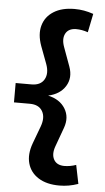

<svg xmlns="http://www.w3.org/2000/svg" viewBox="-61 -749 552 1006"><g transform="rotate(5 214.5 -245.5)"><path d="M289.9 218.3Q223.3 218.3 180.2 191.1Q137 163.9 123.9 116.7Q110.7 69.6 132.3 10.3L166.4 -81.4Q184.4 -130.3 165.7 -162.7Q147 -195.1 99.1 -195.1H15.8V-296.9H99.1Q147 -296.9 165.7 -329.6Q184.4 -362.3 166.4 -410.9L132.3 -502Q110.7 -561.6 123.9 -608.7Q137 -655.9 180.2 -683.1Q223.3 -710.3 289.9 -710.3Q315.6 -710.3 339.6 -706.1Q363.6 -701.9 389.2 -693.1L369.2 -594.9Q337.9 -605.9 306.5 -605.9Q266.8 -605.2 251.8 -577.3Q236.8 -549.4 252.1 -507.1L288.6 -406.9Q309.2 -349.7 281.2 -304.7Q253.2 -259.7 191 -246.1Q253.5 -232.3 281.2 -187.1Q308.9 -142 288.6 -85.4L252.1 15.1Q236.8 57.1 251.8 85.2Q266.8 113.2 306.5 113.9Q337.9 113.9 369.2 102.9L389.2 201.1Q363.6 209.9 339.6 214.1Q315.6 218.3 289.9 218.3Z"/></g></svg>

Font: Red Hat Display VF
Style: Regular
Weight: 300
Designer: Pentagram, MCKL
Foundry: Pentagram, MCKL
Version: Version 1.023